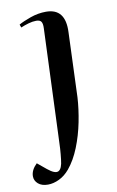

<svg xmlns="http://www.w3.org/2000/svg" viewBox="-129 -577 522 853"><g transform="rotate(-10 131.5 -150.0)"><path d="M213 -130Q210 -78 198.5 -20Q187 38 166 90.5Q145 143 115 179Q94 204 68 216.5Q42 229 17 229Q-11 229 -27 215Q-43 201 -43 181Q-43 153 -16 127L24 160Q57 187 73 178.5Q89 170 93 130Q96 105 97.5 81.5Q99 58 100 22L119 -458Q120 -479 114 -488Q108 -497 91 -497Q75 -497 56 -491.5Q37 -486 21 -479L16 -493Q35 -504 70 -516.5Q105 -529 141 -529Q229 -529 224 -422Z"/></g></svg>

Font: Literata 72pt Medium
Style: Italic
Weight: 500
Italic angle: -2°
Designer: Latin by Veronika Burian and Jose Scaglione. Greek by Irene Vlachou. Cyrillic by Vera Evstafieva
Foundry: TypeTogether
Version: Version 3.002